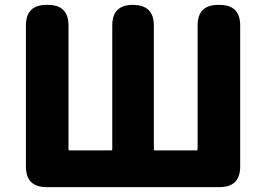

<svg xmlns="http://www.w3.org/2000/svg" viewBox="-20 -765 1088 785"><path d="M170 0Q86 0 86 -84V-661Q86 -745 170 -745H176Q260 -745 260 -661V-155Q260 -150 265 -150H434Q439 -150 439 -155V-661Q439 -745 523 -745Q609 -745 609 -661V-155Q609 -150 614 -150H783Q788 -150 788 -155V-661Q788 -745 872 -745H878Q962 -745 962 -661V-84Q962 0 878 0Z"/></svg>

Font: Resource Han Rounded TW Heavy
Style: Regular
Weight: 900
Designer: Cyano Hao (round all glyphs); Ryoko NISHIZUKA 西塚涼子 (kana, bopomofo & ideographs); Paul D. Hunt (Latin, Greek & Cyrillic)
Foundry: Cyano Hao
Version: 0.990